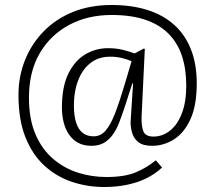

<svg xmlns="http://www.w3.org/2000/svg" viewBox="-20 -578 862 769"><path d="M397 171Q330 171 268.5 150.5Q207 130 158.5 86Q110 42 82 -28Q54 -98 54 -197Q54 -272 80 -337Q106 -402 154.5 -452Q203 -502 272 -530Q341 -558 427 -558Q506 -558 569 -538.5Q632 -519 676.5 -479.5Q721 -440 744.5 -381Q768 -322 768 -244Q768 -156 743 -101Q718 -46 677 -20Q636 6 589 6Q553 6 534.5 -8.5Q516 -23 509.5 -45Q503 -67 503 -88L513 -244H510L480 -151Q469 -118 458 -89Q447 -60 432 -39Q417 -18 396.5 -6Q376 6 346 6Q315 6 293 -6Q271 -18 256.5 -39Q242 -60 235 -88Q228 -116 228 -147Q228 -231 254 -283.5Q280 -336 322 -360.5Q364 -385 412 -385Q445 -385 471.5 -378.5Q498 -372 519 -364L557 -384L560 -381L547 -110Q546 -72 554.5 -51.5Q563 -31 595 -31Q630 -31 660 -54Q690 -77 708 -123Q726 -169 726 -235Q726 -302 708.5 -354.5Q691 -407 654.5 -443.5Q618 -480 561.5 -499Q505 -518 427 -518Q331 -518 256.5 -478Q182 -438 139 -364.5Q96 -291 96 -187Q96 -101 122 -40.5Q148 20 192.5 58Q237 96 292 113.5Q347 131 406 131Q480 131 524.5 112Q569 93 604 64L629 93Q586 133 527 152Q468 171 397 171ZM355 -32Q383 -32 403 -55Q423 -78 441 -124.5Q459 -171 480 -242L507 -333Q488 -341 466.5 -346Q445 -351 421 -351Q384 -351 357 -335.5Q330 -320 312 -293Q294 -266 285 -231Q276 -196 276 -156Q276 -114 285 -86.5Q294 -59 311.5 -45.5Q329 -32 355 -32Z"/></svg>

Font: Literata ExtraLight
Style: Regular
Weight: 250
Designer: Latin by Veronika Burian and Jose Scaglione. Greek by Irene Vlachou. Cyrillic by Vera Evstafieva.
Foundry: TypeTogether
Version: Version 3.103;gftools[0.9.29]